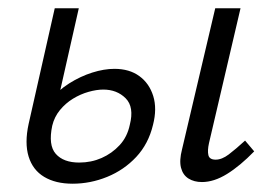

<svg xmlns="http://www.w3.org/2000/svg" viewBox="-20 -434 659 463"><path d="M155 9Q114 9 86.5 -7.5Q59 -24 49 -56.5Q39 -89 49 -135L112 -414H170L106 -131Q96 -84 114.5 -63Q133 -42 171 -42Q200 -42 225 -53Q250 -64 268.5 -84Q287 -104 293 -133Q304 -176 283 -197Q262 -218 229 -218Q213 -218 193.5 -212.5Q174 -207 156 -196Q138 -185 124.5 -168.5Q111 -152 106 -131H68Q78 -165 99 -190.5Q120 -216 147 -233Q174 -250 202.5 -259Q231 -268 256 -268Q292 -268 316 -250.5Q340 -233 349.5 -202.5Q359 -172 349 -133Q338 -87 308.5 -55.5Q279 -24 238.5 -7.5Q198 9 155 9ZM467 5Q448 5 434.5 -3.5Q421 -12 416.5 -29.5Q412 -47 419 -74L499 -414H560L484 -89Q480 -71 482.5 -60Q485 -49 500 -49Q515 -49 531.5 -61.5Q548 -74 571 -95L593 -69Q559 -34 527.5 -14.5Q496 5 467 5Z"/></svg>

Font: Ysabeau Infant
Style: Italic
Weight: 400
Italic angle: -12°
Designer: Christian Thalmann (Catharsis Fonts)
Version: Version 2.001;gftools[0.9.30]; featfreeze: ss01,ss02,lnum